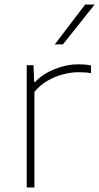

<svg xmlns="http://www.w3.org/2000/svg" viewBox="-20 -828 438 848"><path d="M98 0V-540H128L131 -466H135Q169.5 -502 221.8 -523Q274 -544 325 -544Q341 -544 353.8 -543Q366.5 -542 382 -539V-505Q368.5 -507.5 354.8 -508.2Q341 -509 325 -509Q295.5 -509 260.2 -500.2Q225 -491.5 191.2 -472.2Q157.5 -453 132 -422V0ZM222 -632 356 -808H398L258 -632Z"/></svg>

Font: Encode Sans Expanded Thin
Style: Regular
Weight: 100
Width: 7
Designer: Multiple Designers
Foundry: Impallari Type
Version: Version 3.000; ttfautohint (v1.8.3) -l 8 -r 50 -G 200 -x 14 